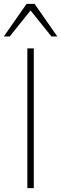

<svg xmlns="http://www.w3.org/2000/svg" viewBox="-45 -968 315 988"><path d="M128.9 0H95.7V-718.8H128.9ZM91.8 -948.2H132.8L250 -780.3H219.7L112.3 -914.1L4.9 -780.3H-25.4Z"/></svg>

Font: Min Sans VF VF
Style: Regular
Weight: 400
Designer: Jinseong-Kim, NotoSansCJK, Nunito
Foundry: Jinseong-Kim
Version: Version 1.420;Glyphs 3.1.2 (3151)